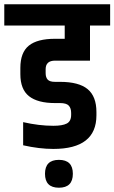

<svg xmlns="http://www.w3.org/2000/svg" viewBox="-55 -685 534 896"><path d="M220 191Q155 191 155 126Q155 61 220 61Q285 61 285 126Q285 191 220 191ZM395 -162V-147Q395 10 194 10Q128 10 53 -7V-115Q127 -98 194 -98Q236 -98 256.5 -108.5Q277 -119 277 -149V-158Q277 -180 266 -192Q255 -204 225 -204H202Q121 -204 80.5 -236Q40 -268 40 -339V-368Q40 -440 79.5 -472Q119 -504 202 -504H247V-566H-35V-665H459V-566H365V-402H202Q158 -402 158 -362V-344Q158 -324 167.5 -313.5Q177 -303 202 -303H225Q313 -303 354 -269Q395 -235 395 -162Z"/></svg>

Font: Khand ExtraBold
Style: Regular
Weight: 800
Designer: Sanchit Sawaria and Jyotish Sonowal (Devanagari), Satya Rajpurohit (Latin)
Foundry: Indian Type Foundry
Version: Version 2.000;PS 1.0;hotconv 1.0.79;makeotf.lib2.5.61930